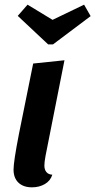

<svg xmlns="http://www.w3.org/2000/svg" viewBox="-20 -782 408 822"><path d="M170 -73Q170 -56 178.5 -45.5Q187 -35 204 -34Q196 -8 172 6Q148 20 117 20Q80 20 59 0Q38 -20 38 -56Q38 -90 61 -208L122 -510L256 -524L175 -115Q170 -88 170 -73ZM340 -762 368 -713 207 -592H186L56 -714L98 -762L205 -697Z"/></svg>

Font: Sansita Medium Italic
Style: Regular
Weight: 500
Italic angle: -11°
Designer: Pablo Cosgaya
Foundry: Omnibus-Type
Version: Version 1.006